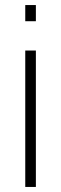

<svg xmlns="http://www.w3.org/2000/svg" viewBox="-20 -740 242 760"><path d="M80 -656V-720H122V-656ZM80 0V-540H122V0Z"/></svg>

Font: Manrope ExtraLight ExtraLight
Style: Regular
Weight: 250
Version: Version 4.501